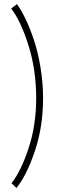

<svg xmlns="http://www.w3.org/2000/svg" viewBox="-20 -716 326 934"><path d="M60 198.5 36 175Q81.5 118 118.8 5.8Q156 -106.5 156 -237.5Q156 -376.5 118.5 -495.2Q81 -614 34.5 -674.5L62.5 -696Q84 -666.5 105.5 -621.2Q127 -576 146.2 -517.8Q165.5 -459.5 177.5 -385.5Q189.5 -311.5 189.5 -237.5Q189.5 -99 149.5 19.2Q109.5 137.5 60 198.5Z"/></svg>

Font: League Spartan ExtraLight
Style: Regular
Weight: 200
Foundry: The League of Moveable Type
Version: Version 2.002